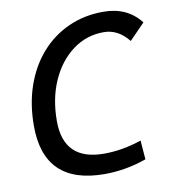

<svg xmlns="http://www.w3.org/2000/svg" viewBox="-80 -774 773 855"><g transform="rotate(-10 306.0 -346.5)"><path d="M325.2 9.8Q51.3 9.8 51.3 -255.4Q51.3 -354.5 79.8 -436.5Q108.4 -518.6 160.6 -578.1Q212.9 -637.7 284.9 -670.4Q356.9 -703.1 443.8 -703.1Q551.8 -703.1 611.8 -625.5L542 -553.7Q494.6 -613.3 429.7 -613.3Q351.1 -613.3 289.1 -567.1Q227.1 -521 191.4 -440.9Q155.8 -360.8 155.8 -258.8Q155.8 -80.1 338.4 -80.1Q421.4 -80.1 507.8 -109.4L514.6 -23.4Q420.9 9.8 325.2 9.8Z"/></g></svg>

Font: Cascadia Mono
Style: Italic
Weight: 400
Italic angle: -10°
Monospace: yes
Designer: Aaron Bell
Foundry: Saja Typeworks
Version: Version 2404.023; ttfautohint (v1.8.4)